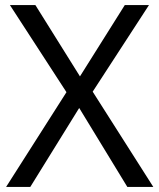

<svg xmlns="http://www.w3.org/2000/svg" viewBox="-20 -734 626 754"><path d="M582 0H480L291 -310L99 0H4L241 -372L19 -714H119L294 -434L470 -714H565L344 -374Z"/></svg>

Font: Noto Sans Tagbanwa
Style: Regular
Weight: 400
Designer: Monotype Design Team
Foundry: Monotype Imaging Inc.
Version: Version 2.001; ttfautohint (v1.8.4.7-5d5b)